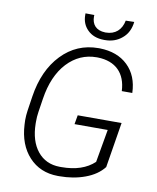

<svg xmlns="http://www.w3.org/2000/svg" viewBox="-97 -970 862 1055"><g transform="rotate(10 334.0 -443.0)"><path d="M518.1 -895.5C508.3 -843.3 474.1 -812 420.4 -812C419.4 -812 418.9 -812 418.5 -812C365.7 -813.5 342.3 -844.2 342.3 -887.7C342.3 -890.1 342.8 -893.1 342.8 -896L293.5 -896.5C293.5 -893.6 293.5 -890.6 293.5 -887.7C293.5 -854.5 304.2 -826.7 326.7 -804.7C348.6 -782.7 378.9 -771 417.5 -770.5C419.4 -770.5 421.9 -770.5 423.8 -770.5C460.4 -770.5 492.2 -781.2 518.6 -803.7C545.4 -825.7 561 -856.9 565.4 -896.5ZM593.3 -337.4H348.6L339.8 -286.6H524.9L492.7 -103C449.2 -62 388.2 -41.5 309.1 -41.5C306.2 -41.5 302.7 -41.5 299.8 -41.5C247.6 -42 206.1 -61.5 175.8 -99.1C145.5 -136.7 129.9 -187.5 128.9 -252C128.9 -255.9 128.9 -259.3 128.9 -263.2C128.9 -281.7 129.9 -299.8 132.8 -317.4L144.5 -393.6C157.7 -480 187 -547.9 232.4 -596.7C277.8 -645 332.5 -669.4 396 -669.4C397.9 -669.4 400.4 -669.4 402.3 -669.4C502.4 -667 559.6 -609.4 564 -510.3H622.6C620.6 -574.2 600.1 -625 561 -662.6C522 -700.2 469.7 -719.2 404.8 -720.7C402.3 -720.7 400.4 -720.7 397.9 -720.7C316.9 -720.7 248 -691.4 191.9 -632.8C135.7 -574.2 100.1 -495.1 85 -395.5L72.8 -314.5C70.3 -296.9 68.8 -279.3 68.8 -261.2C68.8 -252.9 69.3 -244.6 69.8 -236.3C73.7 -162.1 96.2 -102.5 137.2 -58.1C178.2 -13.7 231.9 9.3 297.9 9.8C300.8 9.8 304.2 9.8 307.1 9.8C358.9 9.8 406.7 2 450.2 -14.2C494.1 -30.3 528.3 -53.7 552.2 -84.5Z"/></g></svg>

Font: Roboto Light
Style: Italic
Weight: 300
Italic angle: -12°
Designer: Google
Version: Version 2.137; 2017